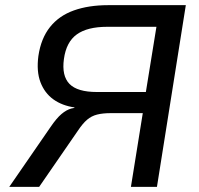

<svg xmlns="http://www.w3.org/2000/svg" viewBox="-20 -725 774 745"><path d="M16 0 176 -232Q199 -266 218.5 -282.5Q238 -299 257 -304L267 -306L270 -308Q221 -315 187 -339.5Q153 -364 137 -406Q121 -448 129 -508Q139 -576 174 -620Q209 -664 266.5 -684.5Q324 -705 400 -705H701L589 0H488L534 -286H410Q379 -286 357 -280.5Q335 -275 318 -260.5Q301 -246 283 -219L132 0ZM356 -368H546L587 -621H396Q319 -621 278 -591.5Q237 -562 228 -496Q219 -431 249.5 -399.5Q280 -368 356 -368Z"/></svg>

Font: Nunito Sans 7pt Medium
Style: Italic
Weight: 500
Italic angle: -9°
Designer: Vernon Adams
Foundry: Vernon Adams
Version: Version 3.101;gftools[0.9.27]